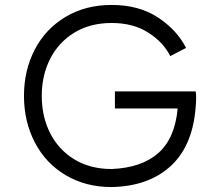

<svg xmlns="http://www.w3.org/2000/svg" viewBox="-20 -749 901 777"><path d="M771 -306Q757 -154 668 -74.5Q579 5 432 8Q326 8 245 -40.5Q164 -89 120.5 -173.5Q77 -258 77 -361Q77 -464 120.5 -548Q164 -632 245 -680.5Q326 -729 432 -729Q542 -729 619 -678.5Q696 -628 733 -555L669 -522Q641 -578 580 -617Q519 -656 432 -656Q345 -656 281 -617Q217 -578 183 -511Q149 -444 149 -361Q149 -277 183 -210Q217 -143 281 -104Q345 -65 432 -65Q553 -70 620.5 -129.5Q688 -189 699 -310H445V-379H772Q776 -355 771 -306Z"/></svg>

Font: SUIT Variable
Style: Regular
Weight: 400
Designer: Sunn Youn; Korean Glyphs from Source Han Sans (Sandoll Communications; Soo-young Jang, Joo-yeon Kang)
Foundry: Sunn
Version: Version 1.150;FEAKit 1.0